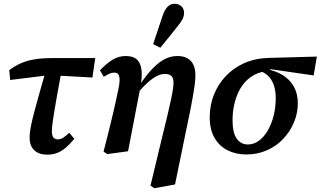

<svg xmlns="http://www.w3.org/2000/svg" viewBox="-20 -806 1700 1018"><path d="M34 -382 29 -434Q58 -456 89.5 -470Q121 -484 161 -491Q201 -498 256 -498H485L470 -395L269 -406H228ZM231 14Q186 14 161.5 -9.5Q137 -33 137 -77Q137 -90 139 -106.5Q141 -123 146.5 -149.5Q152 -176 162.5 -215.5Q173 -255 189 -312Q205 -369 228 -448L310 -450Q295 -369 285 -313.5Q275 -258 269 -222Q263 -186 260 -164.5Q257 -143 256 -130Q255 -117 255 -108Q255 -88 263 -77.5Q271 -67 286 -67Q302 -67 315.5 -76Q329 -85 347 -102L374 -70Q352 -43 330 -24Q308 -5 284 4.5Q260 14 231 14Z M529 -2Q545 -64 556.5 -110Q568 -156 576.5 -192.5Q585 -229 592.5 -262Q600 -295 607 -330Q613 -356 614 -376.5Q615 -397 609 -409Q603 -421 586 -421Q572 -421 559.5 -415Q547 -409 530 -399L510 -433Q546 -471 578 -490Q610 -509 647 -509Q685 -509 705 -491.5Q725 -474 730 -437Q735 -400 724 -342L659 -4L549 11ZM778 178 832 -47Q854 -136 867.5 -193Q881 -250 888 -284Q895 -318 897.5 -337.5Q900 -357 900 -371Q900 -392 888.5 -403Q877 -414 855 -414Q834 -414 812 -403Q790 -392 765 -370Q740 -348 710 -313L705 -368H729Q759 -411 789.5 -443Q820 -475 852.5 -492Q885 -509 920 -509Q953 -509 974 -497Q995 -485 1005.5 -462.5Q1016 -440 1016 -409Q1016 -396 1015 -381Q1014 -366 1011 -346Q1008 -326 1003 -296.5Q998 -267 989.5 -224Q981 -181 968 -120L908 172L798 192ZM792 -572Q805 -610 817.5 -648.5Q830 -687 843 -725Q851 -747 860 -760Q869 -773 880 -779.5Q891 -786 905 -786Q928 -786 942 -772.5Q956 -759 956 -738Q956 -720 947.5 -704Q939 -688 922 -667Q899 -638 876.5 -610Q854 -582 830 -553Z M1286 13Q1230 13 1186 -9.5Q1142 -32 1117 -75.5Q1092 -119 1092 -184Q1092 -248 1114 -303.5Q1136 -359 1177 -402.5Q1218 -446 1275.5 -471.5Q1333 -497 1404 -499L1660 -506L1643 -406L1416 -439L1397 -428Q1362 -426 1333 -411.5Q1304 -397 1281.5 -373Q1259 -349 1244 -317Q1229 -285 1221 -247.5Q1213 -210 1213 -168Q1213 -102 1235 -71Q1257 -40 1294 -40Q1326 -40 1353 -60Q1380 -80 1400 -114.5Q1420 -149 1431 -193Q1442 -237 1442 -285Q1442 -323 1433 -351Q1424 -379 1407 -398Q1390 -417 1364 -428L1394 -439Q1444 -430 1481 -406.5Q1518 -383 1538.5 -346Q1559 -309 1559 -259Q1559 -206 1538.5 -157Q1518 -108 1481.5 -69.5Q1445 -31 1395 -9Q1345 13 1286 13Z"/></svg>

Font: Source Serif 4 SemiBold
Style: Italic
Weight: 600
Italic angle: -12°
Designer: Frank Grießhammer
Foundry: Adobe Systems Incorporated
Version: Version 4.004;hotconv 1.0.116;makeotfexe 2.5.65601